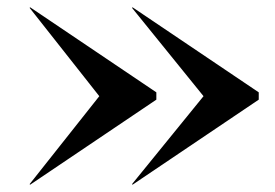

<svg xmlns="http://www.w3.org/2000/svg" viewBox="-20 -650 752 525"><path d="M251.5 -387 61 -628.5 62.5 -630 407.5 -397.5V-377.5L62.5 -145L61 -146.5ZM536.5 -387 341 -628.5 342.5 -630 687.5 -397.5V-377.5L342.5 -145L341 -146.5Z"/></svg>

Font: Bodoni* 72pt Medium
Style: Regular
Weight: 500
Version: Version 2.3